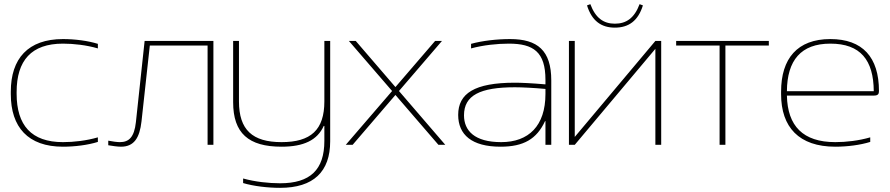

<svg xmlns="http://www.w3.org/2000/svg" viewBox="-20 -697 4282 924"><path d="M32 -256V-244C32 -85 115 9 283 9C340 9 403 1 451 -14V-36C396 -20 335 -13 283 -13C131 -13 60 -94 60 -246V-254C60 -406 131 -487 283 -487C335 -487 396 -480 451 -464V-486C403 -501 340 -509 283 -509C115 -509 32 -415 32 -256Z M661 -113 701 -478H979V0H1007V-500H676L634 -109C626 -36 600 -13 557 -13C543 -13 522 -16 501 -20V2C519 5 545 9 562 9C625 9 652 -33 661 -113Z M1569 -17V-500H1541V-209C1541 -72 1476 -13 1335 -13C1195 -13 1130 -72 1130 -209V-500H1102V-205C1102 -56 1176 9 1335 9C1441 9 1507 -22 1538 -91H1541V-19C1541 120 1473 185 1328 185C1273 185 1208 178 1150 162V184C1201 199 1268 207 1328 207C1489 207 1569 129 1569 -17Z M1659 -500 1867 -259 1644 0H1677L1883 -240L2090 0H2123L1900 -259L2107 -500H2074L1883 -278L1692 -500Z M2435 -509C2371 -509 2301 -501 2247 -486V-464C2306 -480 2373 -487 2429 -487C2547 -487 2605 -447 2605 -313V-291C2535 -297 2486 -299 2458 -299C2263 -299 2185 -247 2185 -144C2185 -49 2250 9 2389 9C2500 9 2563 -28 2603 -114H2605V0H2633V-310C2633 -454 2567 -509 2435 -509ZM2213 -142C2213 -238 2290 -277 2458 -277C2493 -277 2551 -274 2605 -269V-245C2605 -91 2524 -13 2392 -13C2264 -13 2213 -68 2213 -142Z M2718 0H2746L3134 -462V0H3162V-500H3134L2746 -38V-500H2718ZM2805 -671 2821 -677C2846 -610 2885 -583 2939 -583C2994 -583 3033 -610 3058 -677L3074 -671C3051 -597 3006 -564 2939 -564C2873 -564 2828 -597 2805 -671Z M3443 0H3471V-478H3680V-500H3234V-478H3443Z M4210 -259C4210 -422 4131 -509 3976 -509C3817 -509 3739 -415 3739 -256V-244C3739 -85 3825 9 4000 9C4057 9 4120 1 4168 -14V-36C4113 -20 4052 -13 4000 -13C3844 -13 3770 -91 3767 -237H4185C4206 -237 4210 -245 4210 -259ZM3767 -258C3768 -407 3835 -487 3976 -487C4121 -487 4184 -408 4185 -258Z"/></svg>

Font: LT Wave Thin
Style: Regular
Weight: 100
Designer: Daniel Lyons
Version: Version 2.5 (Glyphs App)